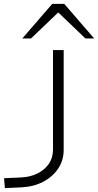

<svg xmlns="http://www.w3.org/2000/svg" viewBox="-20 -963 505 989"><path d="M5 6 1 -45 88 -49Q136 -51 173 -69.5Q210 -88 231.5 -119Q253 -150 253 -193V-705H308V-191Q308 -137 279.5 -94.5Q251 -52 202 -26.5Q153 -1 90 2ZM95 -765 249 -943H311L465 -765H420L280 -899L140 -765Z"/></svg>

Font: Nunito Sans 7pt Expanded ExtraLight
Style: Regular
Weight: 250
Width: 7
Designer: Vernon Adams
Foundry: Vernon Adams
Version: Version 3.101;gftools[0.9.27]